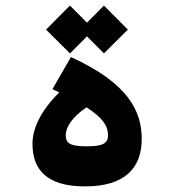

<svg xmlns="http://www.w3.org/2000/svg" viewBox="-20 -665 626 690"><path d="M285.6 4.9C428.7 4.9 489.3 -61 489.3 -165.5C489.3 -265.6 441.4 -365.7 234.9 -460L168.5 -344.7C176.8 -340.8 185.1 -336.9 192.9 -333C122.1 -262.7 96.7 -198.7 96.7 -148.4C96.7 -58.6 144.5 4.9 285.6 4.9ZM353.5 -473.1 439.5 -558.6 353.5 -645 292.5 -583.5 231.4 -645 145.5 -558.6 231.4 -473.1 292.5 -534.2ZM291 -279.3C353.5 -238.8 368.2 -209.5 368.2 -179.2C368.2 -148.4 348.1 -139.2 289.6 -139.2C230 -139.2 216.3 -151.4 216.3 -179.2C216.3 -207 238.3 -244.1 291 -279.3Z"/></svg>

Font: Cascadia Code
Style: Bold
Weight: 700
Monospace: yes
Designer: Aaron Bell
Foundry: Saja Typeworks
Version: Version 2404.023